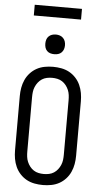

<svg xmlns="http://www.w3.org/2000/svg" viewBox="-70 -1165 640 1215"><g transform="rotate(5 250.0 -558.0)"><path d="M250 8Q223 8 196.5 3Q170 -2 147 -14.5Q124 -27 105.5 -47Q87 -67 76 -91.5Q65 -116 60.5 -142Q56 -168 56 -195V-540Q56 -567 60.5 -593Q65 -619 76 -643.5Q87 -668 105.5 -688Q124 -708 147 -720.5Q170 -733 196.5 -738Q223 -743 250 -743Q277 -743 303.5 -738Q330 -733 353 -720.5Q376 -708 394.5 -688Q413 -668 424 -643.5Q435 -619 439.5 -593Q444 -567 444 -540V-195Q444 -168 439.5 -142Q435 -116 424 -91.5Q413 -67 394.5 -47Q376 -27 353 -14.5Q330 -2 303.5 3Q277 8 250 8ZM250 -62Q267 -62 283.5 -65.5Q300 -69 314 -78Q328 -87 338.5 -100.5Q349 -114 355.5 -129.5Q362 -145 364 -161.5Q366 -178 366 -195V-540Q366 -557 364 -573.5Q362 -590 355.5 -605.5Q349 -621 338.5 -634.5Q328 -648 314 -657Q300 -666 283.5 -669.5Q267 -673 250 -673Q233 -673 216.5 -669.5Q200 -666 186 -657Q172 -648 161.5 -634.5Q151 -621 144.5 -605.5Q138 -590 136 -573.5Q134 -557 134 -540V-195Q134 -178 136 -161.5Q138 -145 144.5 -129.5Q151 -114 161.5 -100.5Q172 -87 186 -78Q200 -69 216.5 -65.5Q233 -62 250 -62ZM250 -823Q237 -823 225 -826.5Q213 -830 204 -839Q195 -848 191.5 -860Q188 -872 188 -885Q188 -898 191.5 -910Q195 -922 204 -931Q213 -940 225 -944Q237 -948 250 -948Q263 -948 275 -944Q287 -940 296 -931Q305 -922 309 -910Q313 -898 313 -885Q313 -872 309 -860Q305 -848 296 -839Q287 -830 275 -826.5Q263 -823 250 -823ZM100 -1056V-1124H400V-1056Z"/></g></svg>

Font: Iosevka Term SS14
Style: Regular
Weight: 400
Monospace: yes
Designer: Belleve Invis
Foundry: Belleve Invis
Version: Version 24.1.1; ttfautohint (v1.8.4)